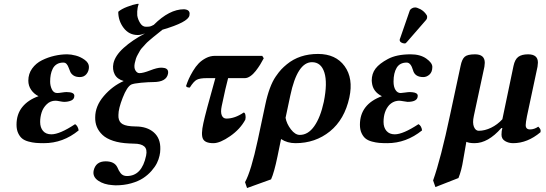

<svg xmlns="http://www.w3.org/2000/svg" viewBox="-20 -718 2776 976"><path d="M184.1 -98.1Q184.1 -69.8 198.7 -52.5Q213.4 -35.2 241.2 -35.2Q283.7 -35.2 361.8 -86.9Q376 -78.1 379.9 -55.2Q300.8 9.8 203.1 9.8Q179.2 9.8 161.9 8.3Q144.5 6.8 124.8 1.5Q105 -3.9 92.8 -13.7Q80.6 -23.4 72.3 -41.3Q64 -59.1 64 -84Q64 -137.7 93.5 -174.1Q123 -210.4 175.8 -229Q152.3 -240.7 138.2 -261.5Q124 -282.2 124 -308.1Q124 -342.8 143.3 -369.6Q162.6 -396.5 193.1 -411.6Q223.6 -426.8 256.6 -434.3Q289.6 -441.9 321.8 -441.9Q340.8 -441.9 365.2 -435.5Q389.6 -429.2 410.9 -413.6Q432.1 -397.9 432.1 -377.9Q432.1 -356.9 419.7 -341.6Q407.2 -326.2 386.2 -326.2Q366.7 -326.2 354.7 -333.7Q342.8 -341.3 337.6 -352.3Q332.5 -363.3 328.9 -374Q325.2 -384.8 318.8 -392.3Q312.5 -399.9 301.8 -399.9Q282.2 -399.9 268.6 -391.4Q254.9 -382.8 247.8 -368.2Q240.7 -353.5 237.8 -337.6Q234.9 -321.8 234.9 -303.2Q234.9 -282.2 243.7 -263.7Q252.4 -245.1 271 -245.1Q279.3 -245.1 294.4 -247.6Q309.6 -250 317.9 -250Q357.9 -250 357.9 -231Q357.9 -213.9 342 -207Q326.2 -200.2 306.2 -200.2Q298.8 -200.2 284.2 -203.1Q269.5 -206.1 262.2 -206.1Q236.3 -206.1 217.8 -188.2Q199.2 -170.4 191.7 -146.7Q184.1 -123 184.1 -98.1Z M722.7 73.2Q729.5 40.5 713.4 26.4Q697.3 12.2 660.6 12.2Q644.5 12.2 636.7 11.2Q589.8 9.3 555.2 -2.2Q520.5 -13.7 501 -32.2Q481.4 -50.8 472.4 -72.8Q463.4 -94.7 463.9 -121.1Q463.9 -178.7 507.6 -229.7Q551.3 -280.8 608.9 -306.2Q575.7 -315.4 563 -340.1Q550.3 -364.7 556.6 -396Q565.4 -435.5 608.6 -474.6Q651.9 -513.7 716.8 -547.9Q695.3 -540 680.7 -540Q635.7 -540 608.4 -576.2Q581.1 -612.3 581.1 -658.2Q596.7 -671.9 626.2 -683.3Q655.8 -694.8 676.8 -698.2H685.1Q680.7 -685.1 679.7 -678.2Q676.3 -660.6 677.7 -639.2Q680.7 -619.6 692.4 -600.8Q704.1 -582 721.7 -582Q736.3 -582 742.7 -583.5Q749 -585 761.7 -591.8Q840.8 -670.9 915 -670.9Q919.9 -670.9 927.7 -668.9Q948.2 -662.6 942.9 -639.2Q936 -605 805.7 -566.9Q801.8 -563.5 782.5 -548.1Q763.2 -532.7 759.3 -529.5Q755.4 -526.4 740.2 -513.4Q725.1 -500.5 721.2 -495.6Q717.3 -490.7 706.3 -479.2Q695.3 -467.8 691.7 -460.7Q688 -453.6 681.4 -442.4Q674.8 -431.2 671.1 -420.2Q667.5 -409.2 665 -397Q660.2 -373.5 668.5 -359.9Q676.8 -346.2 689 -346.2Q707.5 -346.2 743.2 -360.1Q778.8 -374 798.8 -374Q807.1 -374 816.9 -372.1Q838.4 -366.7 834 -342.8Q825.7 -300.8 758.8 -300.8Q734.9 -300.8 697.3 -297.4Q659.7 -293.9 647 -288.1Q625.5 -276.9 603.8 -221.4Q582 -166 582 -133.8Q580.6 -107.4 594.7 -93.3Q608.9 -79.1 647 -76.2Q653.8 -75.2 668.9 -75.2Q727.5 -75.2 762 -44.9Q796.4 -14.6 794.9 40Q794.9 57.1 791 73.2Q787.1 91.8 777.6 111.1Q768.1 130.4 749.8 151.1Q731.4 171.9 707.3 187.7Q683.1 203.6 646.7 213.9Q610.4 224.1 567.9 224.1Q556.6 224.1 551.8 223.1Q507.8 220.2 478.8 200.2Q449.7 180.2 456.1 148.9Q466.8 102.1 517.1 102.1Q562 102.1 576.7 132.8Q581.1 142.6 584.2 148.7Q587.4 154.8 593 162.1Q598.6 169.4 606.7 173.1Q614.7 176.8 625 176.8Q701.2 176.8 722.7 73.2Z M1074.7 -320.8H1030.8Q996.1 -320.8 980.5 -312.7Q964.8 -304.7 944.8 -272.9Q928.2 -272.9 925.8 -280.8Q932.1 -299.8 939.9 -317.4Q947.8 -335 961.2 -357.4Q974.6 -379.9 990 -395.8Q1005.4 -411.6 1027.1 -422.9Q1048.8 -434.1 1072.8 -434.1H1313L1320.8 -421.9Q1312.5 -405.8 1302.5 -389.6Q1292.5 -373.5 1279.8 -357.2Q1267.1 -340.8 1252.4 -330.8Q1237.8 -320.8 1224.6 -320.8H1139.6Q1127.9 -278.3 1106.9 -178.2Q1100.6 -147.9 1107.4 -131.6Q1114.3 -115.2 1130.9 -115.2Q1173.8 -115.2 1218.8 -146Q1225.1 -145.5 1227.5 -134Q1230 -122.6 1227.1 -109.9Q1201.2 -61.5 1149.9 -25.9Q1098.6 9.8 1064.9 9.8Q1022 9.8 1011.5 -12.5Q1001 -34.7 1013.7 -91.8Q1024.4 -142.6 1074.7 -320.8Z M1626 -200.2Q1645.5 -296.9 1628.9 -349.4Q1612.3 -401.9 1565.9 -401.9Q1491.2 -401.9 1455.6 -231.9L1431.6 -119.1Q1437 -88.9 1458.7 -60.5Q1480.5 -32.2 1503.9 -32.2Q1546.4 -32.2 1577.6 -76.7Q1608.9 -121.1 1626 -200.2ZM1357.9 193.8 1235.8 237.8 1225.6 208Q1256.3 152.8 1290.5 -6.8L1328.6 -186Q1338.4 -232.9 1351.8 -269Q1365.2 -305.2 1381.6 -328.9Q1397.9 -352.5 1409.9 -365.2Q1421.9 -377.9 1438 -391.1Q1502 -443.8 1596.7 -443.8Q1686.5 -443.8 1731.7 -381.8Q1776.9 -319.8 1755.9 -222.2Q1731.4 -110.4 1657.2 -50.3Q1583 9.8 1481.9 9.8Q1440.4 9.8 1408.7 -11.2Q1406.2 1.5 1390.6 77.1Q1373.5 159.7 1357.9 193.8Z M1929.7 -98.1Q1929.7 -69.8 1944.6 -52.5Q1959.5 -35.2 1986.8 -35.2Q2028.8 -35.2 2107.4 -86.9Q2122.6 -78.1 2125.5 -55.2Q2044.9 9.8 1948.7 9.8Q1924.8 9.8 1907.5 8.3Q1890.1 6.8 1870.4 1.5Q1850.6 -3.9 1838.4 -13.7Q1826.2 -23.4 1817.9 -41.3Q1809.6 -59.1 1809.6 -84Q1809.6 -188 1921.4 -229Q1875.5 -251.5 1870.6 -297.9Q1869.6 -300.8 1869.6 -308.1Q1869.6 -344.2 1889.2 -369.6Q1908.7 -395 1951.7 -418Q1996.1 -441.9 2067.4 -441.9Q2116.2 -441.9 2147 -420.2Q2177.7 -398.4 2177.7 -377.9Q2177.7 -352.1 2163.3 -339.1Q2148.9 -326.2 2131.8 -326.2Q2088.9 -326.2 2079.6 -360.8Q2068.4 -399.9 2047.4 -399.9Q2012.2 -399.9 1996.3 -373.3Q1980.5 -346.7 1980.5 -303.2Q1980.5 -276.4 1990.5 -260.7Q2000.5 -245.1 2016.6 -245.1Q2023.4 -245.1 2039.1 -247.6Q2054.7 -250 2063.5 -250Q2073.7 -250 2077.6 -249Q2103.5 -246.1 2103.5 -231Q2103.5 -200.2 2051.8 -200.2Q2048.8 -200.2 2032.2 -203.1Q2015.6 -206.1 2007.8 -206.1Q2001.5 -206.1 1998.5 -205.1Q1976.6 -202.1 1958.5 -184.1Q1929.7 -151.9 1929.7 -98.1ZM2090.8 -680.2Q2099.1 -680.2 2117.7 -670.9Q2137.2 -659.7 2147.5 -643.1Q2151.4 -639.2 2151.4 -631.8Q2151.4 -623 2146.5 -617.2L2048.8 -504.9Q2043 -497.1 2037.6 -497.1Q2027.8 -497.1 2019.8 -502Q2011.7 -506.8 2011.7 -515.1Q2011.7 -516.1 2012.2 -517.8Q2012.7 -519.5 2012.7 -520Q2013.2 -521.5 2014.2 -523.9Q2015.1 -526.4 2015.6 -527.8L2062.5 -663.1Q2065.4 -670.9 2073.5 -675.5Q2081.5 -680.2 2090.8 -680.2Z M2268.6 -137.2 2321.3 -382.8Q2328.1 -417 2342.3 -429.4Q2356.4 -441.9 2394.5 -441.9Q2444.3 -441.9 2444.3 -398.9Q2444.3 -392.6 2442.4 -378.9L2388.7 -128.9Q2380.9 -93.3 2389.2 -73.2Q2397.5 -53.2 2413.6 -53.2Q2444.3 -53.2 2476.6 -68.8Q2508.8 -84.5 2533.7 -111.8L2590.3 -382.8Q2597.2 -416 2614.7 -429Q2632.3 -441.9 2664.6 -441.9Q2714.4 -441.9 2714.4 -399.9Q2714.4 -394.5 2712.4 -378.9L2658.7 -127Q2652.3 -94.2 2652.3 -82Q2652.3 -60.1 2674.3 -60.1Q2695.8 -60.1 2716.3 -74.2Q2724.1 -66.4 2726.8 -60.5Q2729.5 -54.7 2727.5 -45.9Q2661.1 9.8 2588.4 9.8Q2565.4 9.8 2547.4 -1Q2529.3 -11.7 2529.3 -33.2Q2529.3 -53.7 2533.7 -66.9H2528.3Q2460.9 9.8 2392.6 9.8Q2364.7 9.8 2350.6 2.9L2334.5 95.2Q2326.2 148.4 2310.5 187L2193.4 232.9L2181.6 199.2Q2220.7 89.4 2268.6 -137.2Z"/></svg>

Font: Common Serif
Style: Bold Italic
Weight: 700
Italic angle: -12°
Designer: Philipp H. Poll, Khaled Hosny
Foundry: Stefan Peev, Context Ltd.
Version: Version 1.026